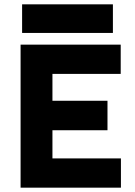

<svg xmlns="http://www.w3.org/2000/svg" viewBox="-20 -866 622 886"><path d="M75 0V-660H537V-525H222V-401H476V-265H222V-135H538V0ZM82 -714V-846H501V-714Z"/></svg>

Font: Lil Grotesk Black
Style: Regular
Weight: 900
Designer: Bastien Sozeau
Foundry: NBR — Bastien Sozeau
Version: Version 3.003; ttfautohint (v1.8.4.7-5d5b);gftools[0.9.33]